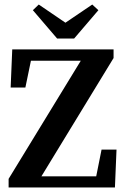

<svg xmlns="http://www.w3.org/2000/svg" viewBox="-20 -827 553 847"><path d="M18 0V-38L351 -583L364 -559H89L122 -586L92 -441H27L34 -609H481V-571L148 -25L134 -49H432L399 -22L428 -167H494L487 0ZM151 -807 308 -700H229L387 -807L414 -782L307 -657H232L125 -782Z"/></svg>

Font: Lisu Bosa ExtraBold
Style: Regular
Weight: 800
Designer: David Morse, Annie Olsen, Victor Gaultney, Frank Grießhammer (Latin)
Foundry: SIL International
Version: Version 2.000